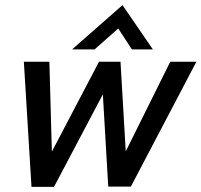

<svg xmlns="http://www.w3.org/2000/svg" viewBox="-20 -729 787 750"><path d="M103 1 73.2 -487.8H172.9L182.6 -136.7L366.7 -487.8H450.7L471.2 -137.7L645 -487.8H747.1L491.2 0H402.8L381.8 -360.4L190.9 1ZM261.7 -536.1 458.5 -709 577.1 -536.1H495.1L441.9 -617.7L349.6 -536.1Z"/></svg>

Font: Acari Sans Medium
Style: Italic
Weight: 500
Italic angle: -13°
Designer: Alfredo Marco Pradil and Stefan Peev
Foundry: Hanken Design Co.
Version: Version 1.045